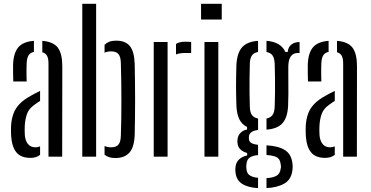

<svg xmlns="http://www.w3.org/2000/svg" viewBox="-20 -820 1940 1005"><path d="M38.2 -108.6Q37.7 -121.2 37.5 -134.2Q37.3 -147.2 37.8 -159.3Q39.7 -195.2 49.8 -223.5Q59.8 -251.9 82 -275.4Q104.3 -298.8 142.8 -319.5Q154.1 -326.2 166 -332.3Q177.9 -338.3 189.8 -344.2V-291.7Q182.6 -287.4 174.9 -282.1Q167.1 -276.8 158.3 -270.1Q129.5 -249.4 120.3 -220.9Q111 -192.5 109.5 -159.3Q109 -150.6 109.2 -138.4Q109.4 -126.1 109.9 -113.4Q112.4 -82.3 126.8 -65.6Q141.1 -48.9 165.3 -48.9Q178.8 -48.9 189.8 -53.9V-9.6Q170.6 6.4 139.7 6.4Q89.8 6.4 66.1 -22.1Q42.4 -50.5 38.2 -108.6ZM49.5 -393.6Q49 -411.9 48.5 -437.5Q48 -463.2 48.5 -482.5Q50.8 -542.5 75.6 -572.1Q100.4 -601.8 157.5 -606.3V-548.4Q139.4 -544.8 130.2 -531.3Q121 -517.9 119.6 -489.6Q119.1 -478.2 118.8 -461Q118.6 -443.9 118.8 -426.1Q119.1 -408.2 119.6 -393.6ZM233.8 0V-487.3Q233.8 -513 226.6 -527.2Q219.4 -541.5 201.5 -546.6V-606.3Q260.3 -601.3 283.3 -569.7Q306.2 -538 306.1 -472.8L305.5 0Z M410.7 0V-800H483.2V0ZM527.3 -10.1V-55.7Q534.9 -52.5 543.6 -50.7Q552.2 -48.9 561.8 -48.9Q588.5 -48.9 600.2 -63.4Q611.9 -77.9 612.6 -110.2Q614.2 -153.6 614.8 -199.6Q615.4 -245.6 615.4 -293.3Q615.4 -341.1 614.8 -390.4Q614.2 -439.8 612.6 -489.8Q611.9 -522.5 600.2 -536.8Q588.5 -551.1 561.8 -551.1Q542.7 -551.1 527.3 -544.3V-585.7Q538.4 -596.4 552.7 -601.8Q567.1 -607.2 588.2 -607.2Q636.4 -607.2 659.7 -578.9Q682.9 -550.7 685.1 -484.7Q686.1 -439 686.6 -391.3Q687.2 -343.6 687.2 -296Q687.2 -248.5 686.6 -202.8Q686.1 -157.1 685.1 -115.7Q682.9 -50.2 657.7 -21.5Q632.4 7.2 584.2 7.2Q565.2 7.2 551.7 2.8Q538.1 -1.6 527.3 -10.1Z M784.7 0V-600H857.2V0ZM901.3 -535.1V-589.8Q918.4 -601.6 948.3 -601.6Q956.9 -601.6 965.8 -601.2Q974.6 -600.8 980.6 -600.6V-542.6H949.1Q920.2 -542.6 901.3 -535.1Z M1032.4 -717.6V-800H1140.7V-717.6ZM1050.3 0V-600H1122.8V0Z M1330.8 164.8Q1276.5 161.5 1246.6 141.7Q1216.7 121.8 1212.9 83.2Q1212.1 77 1211.8 71.2Q1211.4 65.4 1212.1 59.5Q1213.7 31.5 1230.8 15.1Q1247.8 -1.3 1273.6 -6.1V-19.1Q1226 -33 1223.2 -71.2Q1222.5 -77.6 1222.5 -80.7Q1222.5 -83.7 1223.2 -89.4Q1224.6 -109.7 1238.7 -124.3Q1252.8 -139 1273.2 -141.7V-155.3Q1245.9 -168.9 1232.6 -196.2Q1219.4 -223.5 1217.4 -267.4Q1216.5 -298.6 1216 -323.2Q1215.5 -347.8 1215.5 -371Q1215.5 -394.1 1216 -420.1Q1216.5 -446.1 1217.4 -480.1Q1220.8 -542.5 1247 -572.3Q1273.2 -602.2 1330.8 -606.3V-547.9Q1309 -544.1 1298.9 -529.9Q1288.7 -515.7 1287.7 -487.3Q1286.7 -448.8 1286.2 -409.7Q1285.8 -370.5 1286.2 -332.7Q1286.7 -295 1287.7 -260.2Q1288.7 -231.7 1298.9 -217.8Q1309.2 -203.8 1330.8 -199.6V-139.6Q1306.5 -136.8 1294.6 -127.2Q1282.8 -117.6 1282.8 -102.4Q1282.8 -100.7 1282.8 -99.3Q1282.8 -98 1282.8 -96.2Q1282.8 -80.3 1293.5 -72.8Q1304.2 -65.2 1330.8 -61.9V-8.1Q1304.7 -6.5 1288.1 4.1Q1271.5 14.7 1269.9 41.2Q1268.9 46.8 1268.9 52.1Q1268.9 57.5 1269.9 63.2Q1271.5 88.6 1288.3 98.6Q1305 108.5 1330.8 110.8ZM1374.9 164.5V112.3Q1407.3 110.9 1426.8 100.2Q1446.3 89.5 1449.3 61.8Q1450.9 56.1 1450.8 50.6Q1450.7 45.2 1449.1 39.5Q1446.2 11.3 1426.9 2.2Q1407.7 -6.9 1374.9 -8.6V-59.3Q1438.8 -55.9 1472.6 -33.6Q1506.4 -11.4 1511.1 38.5Q1511.8 44.1 1511.9 51.1Q1512 58.1 1511.1 66.3Q1506.5 118.8 1468.9 140.4Q1431.4 162 1374.9 164.5ZM1374.9 -141.4V-199.6Q1396 -203.8 1406.2 -217.8Q1416.4 -231.7 1417.8 -260.2Q1419.2 -295 1419.5 -332.7Q1419.7 -370.5 1419.5 -409.7Q1419.2 -448.8 1417.8 -487.3Q1416.4 -515.7 1406.4 -529.8Q1396.4 -544 1374.9 -547.8V-606.3Q1450.6 -600.3 1473.6 -548.2H1486.2Q1487.9 -572.8 1504.6 -586.3Q1521.2 -599.9 1548.1 -600V-542.6H1537.9Q1514.5 -542.6 1501.8 -524.4Q1489.1 -506.1 1489.1 -469.2V-443.8Q1489.1 -409.1 1489.3 -382.3Q1489.6 -355.5 1489.5 -328.9Q1489.5 -302.2 1488.1 -267.4Q1485.4 -205.6 1459 -175.6Q1432.7 -145.6 1374.9 -141.4Z M1580.7 -108.6Q1580.2 -121.2 1580 -134.2Q1579.8 -147.2 1580.3 -159.3Q1582.2 -195.2 1592.3 -223.5Q1602.3 -251.9 1624.5 -275.4Q1646.8 -298.8 1685.3 -319.5Q1696.6 -326.2 1708.5 -332.3Q1720.4 -338.3 1732.3 -344.2V-291.7Q1725.1 -287.4 1717.4 -282.1Q1709.6 -276.8 1700.8 -270.1Q1672 -249.4 1662.8 -220.9Q1653.5 -192.5 1652 -159.3Q1651.5 -150.6 1651.7 -138.4Q1651.9 -126.1 1652.4 -113.4Q1654.9 -82.3 1669.3 -65.6Q1683.6 -48.9 1707.8 -48.9Q1721.3 -48.9 1732.3 -53.9V-9.6Q1713.1 6.4 1682.2 6.4Q1632.3 6.4 1608.6 -22.1Q1584.9 -50.5 1580.7 -108.6ZM1592 -393.6Q1591.5 -411.9 1591 -437.5Q1590.5 -463.2 1591 -482.5Q1593.3 -542.5 1618.1 -572.1Q1642.9 -601.8 1700 -606.3V-548.4Q1681.9 -544.8 1672.7 -531.3Q1663.5 -517.9 1662.1 -489.6Q1661.6 -478.2 1661.3 -461Q1661.1 -443.9 1661.3 -426.1Q1661.6 -408.2 1662.1 -393.6ZM1776.3 0V-487.3Q1776.3 -513 1769.1 -527.2Q1761.9 -541.5 1744 -546.6V-606.3Q1802.8 -601.3 1825.8 -569.7Q1848.7 -538 1848.6 -472.8L1848 0Z"/></svg>

Font: Big Shoulders Stencil Thin
Style: Regular
Weight: 100
Designer: Patric King
Foundry: XO Type Co
Version: Version 2.001